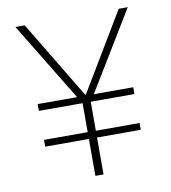

<svg xmlns="http://www.w3.org/2000/svg" viewBox="-79 -767 745 835"><g transform="rotate(-10 293.0 -349.0)"><path d="M311 -163V0H275V-163H82V-193H275V-321H82V-351H256L45 -698H86L292 -356H296L501 -698H541L330 -351H504V-321H311V-193H504V-163Z"/></g></svg>

Font: IBM Plex Sans KR ExtraLight
Style: Regular
Weight: 200
Designer: Mike Abbink; Paul van der Laan; Pieter van Rosmalen; Wujin Sim; Chorong Kim; Dohee Lee;
Foundry: Sandoll Inc.
Version: Version 1.001